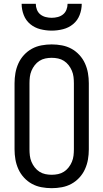

<svg xmlns="http://www.w3.org/2000/svg" viewBox="-20 -975 540 1003"><path d="M250 8Q223 8 196.5 3Q170 -2 147 -14.5Q124 -27 105.5 -47Q87 -67 76 -91.5Q65 -116 60.5 -142Q56 -168 56 -195V-540Q56 -567 60.5 -593Q65 -619 76 -643.5Q87 -668 105.5 -688Q124 -708 147 -720.5Q170 -733 196.5 -738Q223 -743 250 -743Q277 -743 303.5 -738Q330 -733 353 -720.5Q376 -708 394.5 -688Q413 -668 424 -643.5Q435 -619 439.5 -593Q444 -567 444 -540V-195Q444 -168 439.5 -142Q435 -116 424 -91.5Q413 -67 394.5 -47Q376 -27 353 -14.5Q330 -2 303.5 3Q277 8 250 8ZM250 -62Q267 -62 283.5 -65.5Q300 -69 314 -78Q328 -87 338.5 -100.5Q349 -114 355.5 -129.5Q362 -145 364 -161.5Q366 -178 366 -195V-540Q366 -557 364 -573.5Q362 -590 355.5 -605.5Q349 -621 338.5 -634.5Q328 -648 314 -657Q300 -666 283.5 -669.5Q267 -673 250 -673Q233 -673 216.5 -669.5Q200 -666 186 -657Q172 -648 161.5 -634.5Q151 -621 144.5 -605.5Q138 -590 136 -573.5Q134 -557 134 -540V-195Q134 -178 136 -161.5Q138 -145 144.5 -129.5Q151 -114 161.5 -100.5Q172 -87 186 -78Q200 -69 216.5 -65.5Q233 -62 250 -62ZM250 -815Q220 -815 190.5 -822.5Q161 -830 138 -849Q115 -868 104 -896.5Q93 -925 93 -955H167Q167 -939 173 -924Q179 -909 191 -899.5Q203 -890 218.5 -886Q234 -882 250 -882Q266 -882 281.5 -886Q297 -890 309 -899.5Q321 -909 327 -924Q333 -939 333 -955H407Q407 -925 396 -896.5Q385 -868 362 -849Q339 -830 309.5 -822.5Q280 -815 250 -815Z"/></svg>

Font: Iosevka Curly
Style: Regular
Weight: 400
Monospace: yes
Designer: Belleve Invis
Foundry: Belleve Invis
Version: Version 22.1.2; ttfautohint (v1.8.4)